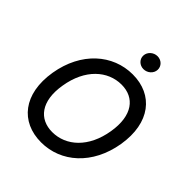

<svg xmlns="http://www.w3.org/2000/svg" viewBox="-251 -1099 1270 1270"><g transform="rotate(45 384.0 -464.0)"><path d="M725.5 -356.5C764.6 -592.7 646 -737.2 455.3 -737.2C269.2 -737.2 110.8 -599.4 72.4 -370C33.4 -134.2 152 9.9 344.1 9.9C529.1 9.9 686.8 -127.1 725.5 -356.5ZM179.3 -356.5C208.5 -536.9 321.7 -637.1 450.6 -637.1C572.4 -637.1 647.7 -544 618.6 -370C589.1 -189.6 476.6 -90.2 347.7 -90.2C226.2 -90.2 149.9 -182.5 179.3 -356.5ZM416.2 -874.6C414.4 -839.8 443.5 -811.4 480.1 -811.4C517 -811.4 548.7 -839.8 550.1 -874.6C551.8 -909.8 522.7 -938.2 486.2 -938.2C449.2 -938.2 417.6 -909.8 416.2 -874.6Z"/></g></svg>

Font: Margiela Sans Medium
Style: Italic
Weight: 500
Italic angle: -9.39999°
Designer: Stefan Endress, Andreas Faust
Version: Version 1.100;FEAKit 1.0